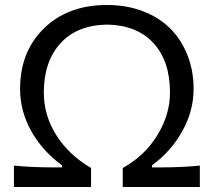

<svg xmlns="http://www.w3.org/2000/svg" viewBox="-20 -746 853 766"><path d="M343.3 0H35.6V-85.4Q103.5 -78.1 201.7 -78.1H227.5V-86.4Q149.4 -143.1 104.7 -222.9Q60.1 -302.7 60.1 -391.1Q60.1 -539.6 155.3 -632.8Q250.5 -726.1 407.2 -726.1Q485.8 -726.1 551 -700.9Q616.2 -675.8 660.2 -631.3Q704.1 -586.9 728.3 -525.1Q752.4 -463.4 752.4 -391.1Q752.4 -303.7 707.3 -222.7Q662.1 -141.6 586.4 -86.4V-78.1H611.3Q709.5 -78.1 777.3 -85.4V0H469.7V-75.7Q558.1 -125 608.2 -207.3Q658.2 -289.6 658.2 -376.5Q658.2 -502.4 592.3 -574Q526.4 -645.5 408.2 -647.9Q287.1 -646 220.9 -573Q154.8 -500 154.8 -376.5Q154.8 -285.6 204.8 -206.5Q254.9 -127.4 343.3 -75.7Z"/></svg>

Font: Commissioner Flair
Style: Regular
Weight: 400
Designer: Kostas Bartsokas
Foundry: Kostas Bartsokas
Version: Version 1.000